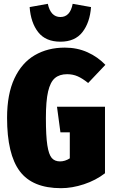

<svg xmlns="http://www.w3.org/2000/svg" viewBox="-20 -965 596 1004"><path d="M531 -626 441 -531Q411 -555 386 -566Q361 -577 331 -577Q291 -577 267 -556.5Q243 -536 231.5 -486.5Q220 -437 220 -348Q220 -254 227.5 -205.5Q235 -157 250.5 -139Q266 -121 294 -121Q320 -121 345 -137V-273H296L278 -407H529V-59Q481 -22 419 -1.5Q357 19 299 19Q150 19 83.5 -69.5Q17 -158 17 -349Q17 -473 55.5 -555Q94 -637 162 -676.5Q230 -716 319 -716Q384 -716 438 -691.5Q492 -667 531 -626ZM135 -928 230 -945Q245 -876 296 -876Q347 -876 360 -945L456 -928Q450 -847 411 -797Q372 -747 296 -747Q219 -747 180 -796.5Q141 -846 135 -928Z"/></svg>

Font: Fira Sans Extra Condensed Black
Style: Regular
Weight: 900
Width: 1
Designer: Carrois Corporate & Edenspiekermann AG
Foundry: Carrois Corporate GbR & Edenspiekermann AG
Version: Version 4.203